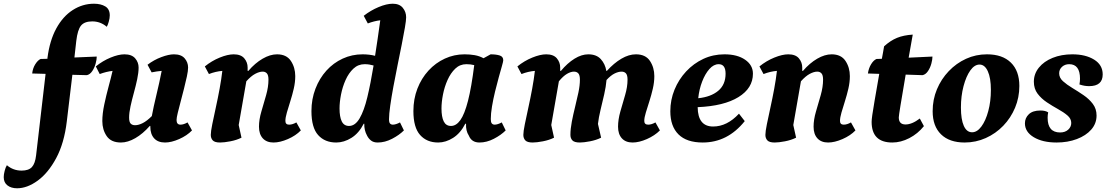

<svg xmlns="http://www.w3.org/2000/svg" viewBox="-148 -754 5960 1032"><path d="M-56 258Q-88 258 -108 242.5Q-128 227 -128 198Q-128 184 -123 164.5Q-118 145 -111 134Q-77 163 -32 163Q6 163 23.5 144Q41 125 46 81L97 -357L25 -359Q28 -387 41.5 -408.5Q55 -430 70 -437L107 -438V-442Q119 -536 154.5 -601Q190 -666 243 -700Q296 -734 357 -734Q394 -734 418 -719.5Q442 -705 442 -671Q442 -656 436.5 -637Q431 -618 426 -610Q392 -639 348 -639Q306 -639 287.5 -616.5Q269 -594 262 -534L252 -445L372 -450Q372 -434 366 -412Q360 -390 348 -372Q336 -354 319 -350L241 -352L211 -101Q197 16 154 96Q111 176 54.5 217Q-2 258 -56 258Z M502 12Q449 12 425.5 -22.5Q402 -57 402 -103Q402 -143 412.5 -192.5Q423 -242 436 -290Q449 -338 457 -373Q423 -369 388 -356L367 -397Q404 -427 446.5 -444.5Q489 -462 521 -462Q560 -462 578.5 -440.5Q597 -419 597 -391Q597 -364 589.5 -328.5Q582 -293 571.5 -255Q561 -217 553.5 -182.5Q546 -148 546 -122Q546 -98 554.5 -89.5Q563 -81 578 -81Q597 -81 619.5 -92.5Q642 -104 668 -130Q677 -179 693 -245Q709 -311 721 -373Q696 -371 667 -365L645 -406Q679 -432 719 -447Q759 -462 787 -462Q826 -462 844.5 -440.5Q863 -419 863 -391Q863 -373 856.5 -343Q850 -313 841 -277.5Q832 -242 823 -208Q814 -174 807.5 -147.5Q801 -121 801 -109Q801 -84 822 -84Q839 -84 860 -96L884 -53Q857 -25 815 -6.5Q773 12 739 12Q701 12 680.5 -10.5Q660 -33 660 -73Q660 -75 660 -77H657Q620 -35 579.5 -11.5Q539 12 502 12Z M1035 12Q1006 12 995.5 0.5Q985 -11 985 -29Q985 -47 993 -86.5Q1001 -126 1012 -176Q1023 -226 1032.5 -277.5Q1042 -329 1047 -373Q1011 -370 975 -356L953 -397Q990 -427 1033 -444.5Q1076 -462 1108 -462Q1147 -462 1165 -440.5Q1183 -419 1183 -391Q1183 -387 1183 -382.5Q1183 -378 1183 -373H1187Q1223 -415 1263.5 -438.5Q1304 -462 1341 -462Q1392 -462 1415.5 -426.5Q1439 -391 1439 -345Q1439 -312 1431 -277.5Q1423 -243 1412.5 -210Q1402 -177 1394 -149.5Q1386 -122 1386 -104Q1386 -84 1406 -84Q1424 -84 1445 -96L1469 -53Q1442 -25 1399.5 -6.5Q1357 12 1322 12Q1285 12 1264.5 -10.5Q1244 -33 1244 -73Q1244 -111 1257 -155Q1270 -199 1282.5 -243Q1295 -287 1295 -326Q1295 -350 1286.5 -359.5Q1278 -369 1264 -369Q1246 -369 1223.5 -357Q1201 -345 1176 -317L1135 -82L1150 -14Q1124 -1 1090.5 5.5Q1057 12 1035 12Z M1659 12Q1598 12 1562 -28Q1526 -68 1526 -157Q1526 -221 1547.5 -277Q1569 -333 1606.5 -374.5Q1644 -416 1694 -439Q1744 -462 1801 -462Q1819 -462 1836 -460Q1853 -458 1868 -454Q1875 -499 1882 -546.5Q1889 -594 1896 -645Q1863 -641 1829 -628L1807 -669Q1844 -698 1887 -716Q1930 -734 1963 -734Q1999 -734 2017 -712Q2035 -690 2035 -661Q2035 -645 2028.5 -606.5Q2022 -568 2011.5 -515.5Q2001 -463 1989 -404Q1977 -345 1966.5 -288.5Q1956 -232 1949.5 -186Q1943 -140 1943 -113Q1943 -96 1948.5 -90Q1954 -84 1964 -84Q1971 -84 1981 -87Q1991 -90 2002 -96L2023 -53Q1998 -28 1959.5 -8Q1921 12 1882 12Q1860 12 1846.5 1.5Q1833 -9 1825 -25Q1809 -54 1810 -89H1807Q1781 -38 1741 -13Q1701 12 1659 12ZM1677 -171Q1677 -126 1689 -101.5Q1701 -77 1728 -77Q1761 -77 1785 -118Q1809 -159 1826.5 -232Q1844 -305 1860 -402Q1849 -405 1837.5 -407Q1826 -409 1812 -409Q1777 -409 1751.5 -385Q1726 -361 1709.5 -324Q1693 -287 1685 -246Q1677 -205 1677 -171Z M2207 12Q2146 12 2110 -28.5Q2074 -69 2074 -157Q2074 -222 2095.5 -277.5Q2117 -333 2155 -374.5Q2193 -416 2243 -439Q2293 -462 2349 -462Q2378 -462 2403.5 -457.5Q2429 -453 2451 -441L2489 -462Q2518 -462 2537.5 -456Q2557 -450 2557 -430Q2557 -424 2550 -399.5Q2543 -375 2533 -339Q2523 -303 2513 -262Q2503 -221 2496.5 -182Q2490 -143 2490 -114Q2490 -97 2495.5 -90.5Q2501 -84 2511 -84Q2518 -84 2528 -87Q2538 -90 2549 -96L2570 -53Q2545 -28 2506.5 -8Q2468 12 2429 12Q2387 12 2372 -25Q2355 -51 2357 -89H2353Q2327 -38 2287.5 -13Q2248 12 2207 12ZM2225 -171Q2225 -126 2237 -101.5Q2249 -77 2276 -77Q2304 -77 2326.5 -108.5Q2349 -140 2367.5 -212Q2386 -284 2401 -404Q2381 -409 2359 -409Q2324 -409 2299 -385Q2274 -361 2257.5 -324Q2241 -287 2233 -246Q2225 -205 2225 -171Z M2715 12Q2686 12 2675.5 0.5Q2665 -11 2665 -29Q2665 -47 2673 -86.5Q2681 -126 2692 -176Q2703 -226 2712.5 -277.5Q2722 -329 2727 -373Q2691 -370 2655 -356L2633 -397Q2670 -427 2713 -444.5Q2756 -462 2788 -462Q2827 -462 2845 -440.5Q2863 -419 2863 -391Q2863 -387 2863 -382.5Q2863 -378 2863 -373H2867Q2902 -415 2940 -438.5Q2978 -462 3014 -462Q3058 -462 3081.5 -436Q3105 -410 3111 -373H3114Q3152 -415 3192 -438.5Q3232 -462 3270 -462Q3322 -462 3345.5 -426.5Q3369 -391 3369 -345Q3369 -312 3361 -277.5Q3353 -243 3342.5 -210Q3332 -177 3323.5 -149.5Q3315 -122 3315 -104Q3315 -84 3336 -84Q3354 -84 3375 -96L3399 -53Q3371 -25 3329 -6.5Q3287 12 3252 12Q3215 12 3194.5 -10.5Q3174 -33 3174 -73Q3174 -111 3186.5 -155Q3199 -199 3212 -243Q3225 -287 3225 -326Q3225 -350 3216.5 -359.5Q3208 -369 3193 -369Q3176 -369 3155.5 -359Q3135 -349 3112 -324Q3109 -288 3099.5 -246.5Q3090 -205 3080 -164Q3070 -123 3066 -88L3083 -14Q3057 -1 3023.5 5.5Q2990 12 2969 12Q2939 12 2928.5 0.5Q2918 -11 2918 -29Q2918 -61 2925.5 -100Q2933 -139 2943 -179Q2953 -219 2961 -257Q2969 -295 2969 -326Q2969 -350 2960.5 -359.5Q2952 -369 2937 -369Q2920 -369 2899.5 -357Q2879 -345 2856 -317L2815 -82L2830 -14Q2804 -1 2770.5 5.5Q2737 12 2715 12Z M3629 12Q3543 12 3499 -31.5Q3455 -75 3455 -156Q3455 -217 3477.5 -272Q3500 -327 3540 -370Q3580 -413 3632.5 -437.5Q3685 -462 3746 -462Q3815 -462 3857 -433Q3899 -404 3899 -358Q3899 -280 3821 -232Q3743 -184 3602 -178Q3603 -74 3685 -74Q3760 -74 3824 -143L3855 -103Q3763 12 3629 12ZM3715 -409Q3688 -409 3665 -383Q3642 -357 3626 -315.5Q3610 -274 3605 -226Q3673 -233 3712.5 -266Q3752 -299 3752 -358Q3752 -409 3715 -409Z M4016 12Q3987 12 3976.5 0.5Q3966 -11 3966 -29Q3966 -47 3974 -86.5Q3982 -126 3993 -176Q4004 -226 4013.5 -277.5Q4023 -329 4028 -373Q3992 -370 3956 -356L3934 -397Q3971 -427 4014 -444.5Q4057 -462 4089 -462Q4128 -462 4146 -440.5Q4164 -419 4164 -391Q4164 -387 4164 -382.5Q4164 -378 4164 -373H4168Q4204 -415 4244.5 -438.5Q4285 -462 4322 -462Q4373 -462 4396.5 -426.5Q4420 -391 4420 -345Q4420 -312 4412 -277.5Q4404 -243 4393.5 -210Q4383 -177 4375 -149.5Q4367 -122 4367 -104Q4367 -84 4387 -84Q4405 -84 4426 -96L4450 -53Q4423 -25 4380.5 -6.5Q4338 12 4303 12Q4266 12 4245.5 -10.5Q4225 -33 4225 -73Q4225 -111 4238 -155Q4251 -199 4263.5 -243Q4276 -287 4276 -326Q4276 -350 4267.5 -359.5Q4259 -369 4245 -369Q4227 -369 4204.5 -357Q4182 -345 4157 -317L4116 -82L4131 -14Q4105 -1 4071.5 5.5Q4038 12 4016 12Z M4648 12Q4537 12 4537 -99Q4537 -110 4540.5 -135.5Q4544 -161 4553 -213Q4562 -265 4578 -357L4517 -359Q4521 -387 4534 -408.5Q4547 -430 4563 -437L4592 -438Q4595 -454 4598 -470.5Q4601 -487 4604 -505Q4638 -536 4673.5 -550.5Q4709 -565 4758 -568Q4746 -500 4736 -444L4864 -450Q4864 -434 4858 -412Q4852 -390 4840 -372Q4828 -354 4811 -350L4720 -353Q4701 -242 4692 -186.5Q4683 -131 4683 -123Q4683 -85 4719 -85Q4754 -85 4796 -117L4818 -76Q4785 -35 4739.5 -11.5Q4694 12 4648 12Z M5037 12Q4955 12 4910 -32Q4865 -76 4865 -156Q4865 -219 4888 -274Q4911 -329 4951.5 -371.5Q4992 -414 5044.5 -438Q5097 -462 5157 -462Q5240 -462 5285.5 -417.5Q5331 -373 5331 -292Q5331 -230 5308 -175Q5285 -120 5244.5 -78Q5204 -36 5150.5 -12Q5097 12 5037 12ZM5077 -43Q5104 -43 5127 -74Q5150 -105 5164 -157Q5178 -209 5178 -271Q5178 -335 5161.5 -371Q5145 -407 5117 -407Q5090 -407 5067.5 -375.5Q5045 -344 5031 -291Q5017 -238 5017 -176Q5017 -112 5032.5 -77.5Q5048 -43 5077 -43Z M5531 12Q5456 12 5408.5 -16.5Q5361 -45 5361 -91Q5361 -120 5382 -140Q5403 -160 5444 -160Q5471 -160 5486 -150Q5483 -136 5483 -121Q5483 -42 5550 -42Q5577 -42 5593.5 -57Q5610 -72 5610 -93Q5610 -116 5589.5 -133.5Q5569 -151 5539 -167.5Q5509 -184 5479 -204Q5449 -224 5429 -250.5Q5409 -277 5409 -315Q5409 -357 5436 -390.5Q5463 -424 5510 -443Q5557 -462 5616 -462Q5687 -462 5733 -433.5Q5779 -405 5779 -354Q5779 -291 5706 -291Q5694 -291 5681.5 -293Q5669 -295 5654 -300Q5657 -316 5657 -331Q5657 -409 5599 -409Q5576 -409 5560.5 -395Q5545 -381 5545 -360Q5545 -336 5565.5 -317.5Q5586 -299 5616 -281Q5646 -263 5676 -242.5Q5706 -222 5726 -195.5Q5746 -169 5746 -133Q5746 -90 5717.5 -57.5Q5689 -25 5640 -6.5Q5591 12 5531 12Z"/></svg>

Font: Petrona ExtraBold
Style: Italic
Weight: 800
Italic angle: -9°
Designer: Ringo R. Seeber
Foundry: Ringo R. Seeber
Version: Version 2.001; ttfautohint (v1.8.3)